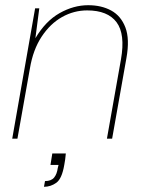

<svg xmlns="http://www.w3.org/2000/svg" viewBox="-20 -533 556 738"><path d="M27 0 115 -501H131L116 -386Q155 -452 209 -482.5Q263 -513 319 -513Q370 -513 407.5 -492.5Q445 -472 462 -427.5Q479 -383 466 -310L411 0H391L445 -305Q462 -402 428 -447.5Q394 -493 315 -493Q264 -493 218.5 -467.5Q173 -442 140 -392Q107 -342 95 -270L47 0ZM149 185 153 163Q177 163 188 149.5Q199 136 202 113L205 101H174L181 57H233Q232 69 230.5 80Q229 91 227 101Q218 154 196.5 169.5Q175 185 149 185Z"/></svg>

Font: DM Sans 18pt Thin
Style: Italic
Weight: 250
Italic angle: -10°
Designer: Colophon Foundry, Jonny Pinhorn
Foundry: Colophon Foundry
Version: Version 4.004;gftools[0.9.30]